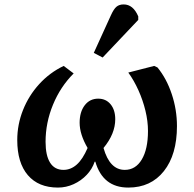

<svg xmlns="http://www.w3.org/2000/svg" viewBox="-20 -833 879 868"><path d="M242 15Q154 15 106 -41Q58 -97 58 -200Q58 -270 84 -335.5Q110 -401 157.5 -453Q205 -505 268 -535L313 -501Q253 -441 219.5 -359.5Q186 -278 186 -192Q186 -130 206.5 -97.5Q227 -65 267 -65Q300 -65 327 -89Q354 -113 376 -164Q340 -226 340 -278Q340 -327 363 -357Q386 -387 424 -387Q459 -387 480 -361.5Q501 -336 501 -294Q501 -228 448 -164Q476 -65 544 -65Q593 -65 621 -112Q649 -159 649 -241Q649 -285 637.5 -332.5Q626 -380 606 -424.5Q586 -469 560 -505L677 -535L692 -528Q733 -478 756.5 -407.5Q780 -337 780 -263Q780 -134 721 -59.5Q662 15 560 15Q445 15 411 -102H408Q397 -69 372 -42.5Q347 -16 313 -0.5Q279 15 242 15ZM444 -573 404 -594 481 -763Q494 -792 506.5 -802.5Q519 -813 539 -813Q582 -813 605 -759V-743Z"/></svg>

Font: Literata 7pt SemiBold
Style: Italic
Weight: 600
Italic angle: -2°
Designer: Latin by Veronika Burian and Jose Scaglione. Greek by Irene Vlachou. Cyrillic by Vera Evstafieva
Foundry: TypeTogether
Version: Version 3.002